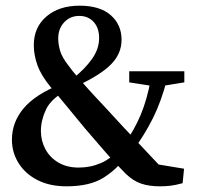

<svg xmlns="http://www.w3.org/2000/svg" viewBox="-20 -644 702 676"><path d="M280 -191Q236 -244 209.5 -276.5Q183 -309 158 -338Q125 -378 112 -414Q99 -450 99 -485Q99 -548 143.5 -586Q188 -624 260 -624Q332 -624 370 -590.5Q408 -557 408 -504Q408 -455 371 -417.5Q334 -380 254 -343L235 -366Q279 -401 304 -436.5Q329 -472 329 -510Q329 -546 309.5 -567Q290 -588 259 -588Q227 -588 206 -565.5Q185 -543 185 -509Q185 -487 192 -464Q199 -441 222 -412Q235 -394 250.5 -376Q266 -358 287.5 -334Q309 -310 344 -273Q383 -230 415 -196Q447 -162 480.5 -126.5Q514 -91 558 -44L501 -71L628 -50L623 1Q597 8 579.5 10Q562 12 543 12Q505 12 477 2.5Q449 -7 423 -32Q380 -75 346 -114.5Q312 -154 280 -191ZM414 -131Q453 -186 475.5 -240Q498 -294 511 -365H568Q548 -287 518.5 -228Q489 -169 445 -109ZM208 -322Q159 -295 141.5 -257.5Q124 -220 124 -183Q124 -148 140 -118.5Q156 -89 186 -71.5Q216 -54 257 -54Q299 -54 335.5 -70Q372 -86 394 -115L420 -90Q394 -50 345.5 -19Q297 12 214 12Q155 12 112 -10Q69 -32 45.5 -69.5Q22 -107 22 -152Q22 -214 63.5 -263Q105 -312 193 -347ZM543 -340H525L435 -354V-393H629V-354Z"/></svg>

Font: Lisu Bosa
Style: Bold
Weight: 700
Designer: David Morse, Annie Olsen, Victor Gaultney, Frank Grießhammer (Latin)
Foundry: SIL International
Version: Version 2.000